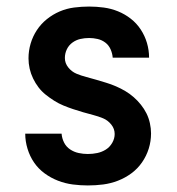

<svg xmlns="http://www.w3.org/2000/svg" viewBox="-20 -558 540 586"><path d="M248 8Q225 8 202 5Q179 2 157 -6.5Q135 -15 116 -29Q97 -43 84 -62Q71 -81 64 -104Q57 -127 57 -150H168Q169 -136 175.5 -123Q182 -110 194 -102Q206 -94 220 -91Q234 -88 248 -88Q263 -88 277 -91Q291 -94 303 -101.5Q315 -109 322.5 -122Q330 -135 330 -149Q330 -165 319.5 -178Q309 -191 294.5 -197Q280 -203 264.5 -207Q249 -211 233.5 -215.5Q218 -220 203 -225Q188 -230 173.5 -236Q159 -242 145.5 -250.5Q132 -259 119.5 -269Q107 -279 97.5 -291.5Q88 -304 81 -318.5Q74 -333 70.5 -348.5Q67 -364 67 -380Q67 -403 73.5 -425Q80 -447 92.5 -466Q105 -485 123 -499.5Q141 -514 162 -523Q183 -532 206 -535Q229 -538 252 -538Q274 -538 296.5 -535Q319 -532 340 -523.5Q361 -515 379 -501Q397 -487 409.5 -468Q422 -449 428.5 -427Q435 -405 435 -382H324Q323 -395 317.5 -407.5Q312 -420 301.5 -428Q291 -436 278 -439Q265 -442 252 -442Q238 -442 225 -439Q212 -436 201 -428Q190 -420 184 -407.5Q178 -395 178 -381Q178 -365 188.5 -352Q199 -339 213.5 -333Q228 -327 243.5 -323Q259 -319 274 -314.5Q289 -310 304 -305.5Q319 -301 334 -294.5Q349 -288 362.5 -280Q376 -272 388 -261.5Q400 -251 410 -238.5Q420 -226 427 -212Q434 -198 437.5 -182Q441 -166 441 -151Q441 -127 434 -104.5Q427 -82 413.5 -62.5Q400 -43 381 -29Q362 -15 340 -6.5Q318 2 295 5Q272 8 248 8Z"/></svg>

Font: iosevka_custom_sans_ss08
Style: Bold
Weight: 700
Designer: Belleve Invis
Foundry: Belleve Invis
Version: Version 10.3.0; ttfautohint (v1.8.3)